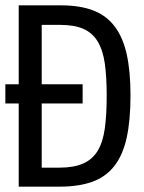

<svg xmlns="http://www.w3.org/2000/svg" viewBox="-20 -714 540 718"><path d="M203 -16H50V-327H0V-399H50V-694H208Q279 -694 328.5 -675Q378 -656 409 -615Q440 -574 454 -510.5Q468 -447 468 -357Q468 -263 453.5 -198Q439 -133 407 -92.5Q375 -52 324.5 -34Q274 -16 203 -16ZM289 -399V-327H136V-87H201Q256 -87 291 -102.5Q326 -118 345.5 -150.5Q365 -183 372 -234Q379 -285 379 -356Q379 -426 372 -476Q365 -526 345.5 -558.5Q326 -591 292 -606Q258 -621 204 -621H136V-399Z"/></svg>

Font: D2Coding ligature
Style: Regular
Weight: 400
Monospace: yes
Designer: Yong-Rak Park; Jeong-Hwan Yoon; Sang-Min Lee;
Foundry: NHN Corporation
Version: Version 1.3.2; Build 20180524